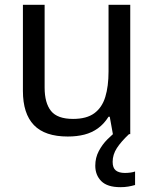

<svg xmlns="http://www.w3.org/2000/svg" viewBox="-20 -556 640 796"><path d="M261 10Q166 10 120.5 -37.5Q75 -85 75 -179V-536H165V-193Q165 -129 191.5 -96Q218 -63 283 -63Q339 -63 371 -86.5Q403 -110 416.5 -154Q430 -198 430 -260V-536H520V0H448L435 -72H430Q411 -42 386 -24Q361 -6 330 2Q299 10 261 10ZM479 220Q425 220 400 195Q375 170 375 131Q375 98 389.5 70.5Q404 43 425.5 21.5Q447 0 467 -15L515 0Q482 31 464.5 58Q447 85 447 115Q447 140 460 150.5Q473 161 498 161Q509 161 520.5 159.5Q532 158 540 155V211Q526 215 511.5 217.5Q497 220 479 220Z"/></svg>

Font: Noto Sans Mono
Style: Regular
Weight: 400
Designer: Monotype Design Team
Foundry: Monotype Imaging Inc.
Version: Version 2.014